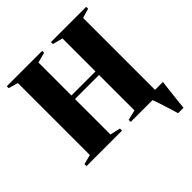

<svg xmlns="http://www.w3.org/2000/svg" viewBox="-240 -914 1264 1264"><g transform="rotate(-45 392.5 -281.5)"><path d="M694.5 180Q689.5 162 681.8 136.8Q674 111.5 665.5 84.8Q657 58 649 34.5Q641 11 635.5 -3L620.5 -36H769.5Q767 -16.5 764.2 6.2Q761.5 29 758.8 53Q756 77 753.5 100Q751 123 748.8 143.5Q746.5 164 745 180ZM89 -36V-706L22.5 -725V-743H352V-725L280.5 -706V-399H504.5V-706L433.5 -725V-743H762V-725L696 -706V-36L763 -19V0H433.5V-19L504.5 -36V-366H280.5V-36L352.5 -19V0H22V-19Z"/></g></svg>

Font: Merriweather 144pt Black
Style: Regular
Weight: 900
Version: Version 2.100